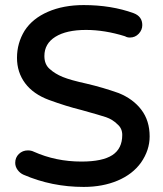

<svg xmlns="http://www.w3.org/2000/svg" viewBox="-20 -719 642 757"><path d="M73 -30Q59 -36 49.5 -49Q40 -62 40 -77Q40 -98 54.5 -112Q69 -126 90 -126Q103 -126 113 -121Q200 -82 301 -82Q384 -82 423 -107.5Q462 -133 462 -187Q462 -213 443 -229Q424 -248 398 -257Q374 -265 302 -285Q241 -300 173 -325Q111 -348 79 -391Q47 -434 47 -491Q47 -549 77 -598Q108 -646 169 -672.5Q230 -699 310 -699Q419 -699 507 -667Q541 -654 541 -620Q541 -601 527 -586Q513 -571 492 -571Q481 -571 473 -576Q393 -601 319 -601Q242 -601 198.5 -574Q155 -547 155 -498Q155 -465 176 -447Q197 -428 227.5 -415.5Q258 -403 322 -389Q386 -374 448 -352Q505 -329 537.5 -286Q570 -243 570 -181Q570 -127 536 -78Q503 -32 444 -7Q385 18 310 18Q184 18 73 -30Z"/></svg>

Font: 寒蝉全圆体 Bold
Style: Regular
Weight: 700
Designer: Warren2060
      Designed by Motoya company      

      [Varela Round]
      Joe Prince(Latin component); Avraham Cornf
Foundry: ChillType
Version: Version 3.200